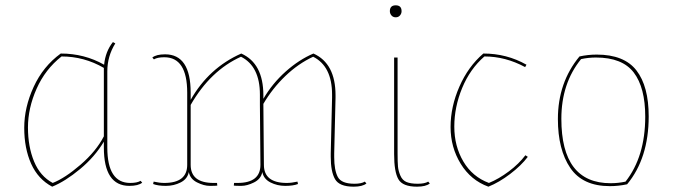

<svg xmlns="http://www.w3.org/2000/svg" viewBox="-20 -686 2527 721"><path d="M383 -418V-132Q383 1 469 1Q495 1 508 -7L514 0Q499 12 466 12Q370 12 370 -132V-154Q336 -97 280.5 -51Q225 -5 176 15Q123 -13 97 -71Q71 -129 71 -206Q71 -283 106.5 -360Q142 -437 208 -485Q297 -485 371 -443Q376 -493 404 -528L413 -523Q383 -475 383 -418ZM178 1Q224 -17 282.5 -67.5Q341 -118 370 -174V-431Q296 -474 211 -474Q150 -426 117.5 -353Q85 -280 85 -207.5Q85 -135 108 -79.5Q131 -24 178 1Z M956 -331Q956 -437 885 -473Q770 -421 696 -292V-67Q696 1 782 1H795L796 11Q790 12 768 12Q746 12 720 -1Q694 -14 689 -40Q684 -14 658.5 -1Q633 12 603 12Q573 12 555 5L557 -4Q579 1 597 1Q683 1 683 -67V-338Q683 -471 597 -471Q571 -471 558 -463L552 -470Q567 -482 600 -482Q696 -482 696 -338V-311Q764 -431 886 -485Q969 -448 969 -328Q969 -323 969 -319V-315Q1003 -373 1053 -417.5Q1103 -462 1157 -485Q1240 -448 1240 -328Q1240 -323 1240 -319L1235 -110Q1235 -103 1235 -96Q1235 -47 1248.5 -21.5Q1262 4 1311 4Q1337 4 1350 -4L1356 3Q1341 15 1308 15Q1254 15 1238 -13.5Q1222 -42 1222 -97Q1222 -103 1222 -110L1227 -319Q1227 -325 1227 -331Q1227 -437 1156 -473Q1100 -447 1051.5 -400.5Q1003 -354 969 -296L971 -67Q971 1 1057 1Q1075 1 1097 -4L1099 5Q1081 12 1051 12Q1021 12 995.5 -1Q970 -14 965 -40Q960 -14 934 -1Q908 12 886 12Q864 12 858 11L859 1H872Q958 1 958 -67L956 -291V-319Q956 -325 956 -331Z M1460 -107V-470H1473V-110Q1473 -77 1474.5 -60.5Q1476 -44 1483.5 -26.5Q1491 -9 1506.5 -2.5Q1522 4 1548.5 4Q1575 4 1588 -4L1594 3Q1579 15 1546 15Q1492 15 1476 -13Q1460 -41 1460 -107ZM1488 -644Q1488 -635 1482 -628Q1476 -621 1466 -621Q1456 -621 1450 -628Q1444 -635 1444 -644Q1444 -666 1466 -666Q1488 -666 1488 -644Z M1816 1Q1853 -14 1891 -42.5Q1929 -71 1953 -103L1962 -97Q1937 -64 1895.5 -32.5Q1854 -1 1814 15Q1748 -9 1710 -71Q1672 -133 1672 -209Q1672 -285 1705 -360.5Q1738 -436 1795 -485Q1883 -485 1957 -443L1952 -434Q1878 -474 1799 -474Q1745 -427 1715.5 -355.5Q1686 -284 1686 -210.5Q1686 -137 1720 -79.5Q1754 -22 1816 1Z M2270 13Q2168 13 2121.5 -55.5Q2075 -124 2075 -239Q2075 -376 2156 -474Q2188 -481 2221 -481Q2324 -481 2370 -421.5Q2416 -362 2416 -249Q2416 -92 2335 6Q2303 13 2270 13ZM2273 2Q2302 2 2329 -4Q2403 -98 2403 -248Q2403 -357 2360 -413.5Q2317 -470 2218 -470Q2189 -470 2162 -464Q2088 -373 2088 -240Q2088 2 2273 2Z"/></svg>

Font: Almendra Display
Style: Regular
Weight: 400
Designer: Ana Sanfelippo
Foundry: Ana Sanfelippo
Version: Version 1.004